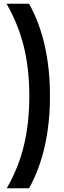

<svg xmlns="http://www.w3.org/2000/svg" viewBox="-20 -892 339 1022"><path d="M16 110Q78 3 107 -116.5Q136 -236 136 -381Q136 -527 106.5 -645.5Q77 -764 15 -872H135Q246 -671 246 -381Q246 -92 135 110Z"/></svg>

Font: Open Sauce Sans
Style: Bold
Weight: 700
Designer: Alfredo Marco Pradil
Foundry: Creative Sauce Fz LLC
Version: Version 1.477